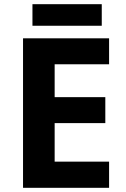

<svg xmlns="http://www.w3.org/2000/svg" viewBox="-20 -897 600 917"><path d="M501 0H90V-714H501V-590H241V-433H483V-309H241V-125H501ZM466 -877V-774H135V-877Z"/></svg>

Font: Noto Sans Tamil
Style: Regular
Weight: 400
Designer: Jelle Bosma - Monotype Design Team
Foundry: Monotype Imaging Inc.
Version: Version 2.003